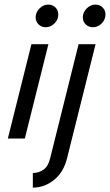

<svg xmlns="http://www.w3.org/2000/svg" viewBox="-20 -612 486 848"><path d="M14.6 0 118.8 -416.7H193.8L89.6 0ZM181.9 -491.7Q163.2 -491.7 150.3 -504.2Q137.5 -516.7 137.5 -535.4Q137.5 -557.6 154.5 -574.7Q171.5 -591.7 193.1 -591.7Q211.8 -591.7 224.7 -579.2Q237.5 -566.7 237.5 -547.9Q237.5 -525.7 220.8 -508.7Q204.2 -491.7 181.9 -491.7ZM125 216.7V152.1Q150.7 152.1 171.9 137.5Q193.1 122.9 202.1 84.7L327.1 -416.7H402.1L276.4 86.1Q261.1 148.6 218.7 182.6Q176.4 216.7 125 216.7ZM390.3 -491.7Q371.5 -491.7 358.7 -504.2Q345.8 -516.7 345.8 -535.4Q345.8 -557.6 362.8 -574.7Q379.9 -591.7 401.4 -591.7Q420.1 -591.7 433 -579.2Q445.8 -566.7 445.8 -547.9Q445.8 -525.7 429.2 -508.7Q412.5 -491.7 390.3 -491.7Z"/></svg>

Font: Afacad
Style: Italic
Weight: 400
Italic angle: -14°
Designer: Kristian Moeller
Foundry: Dicotype
Version: Version 1.000